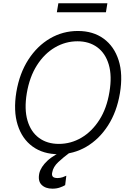

<svg xmlns="http://www.w3.org/2000/svg" viewBox="-20 -925 797 1164"><path d="M707 -359.7Q688.2 -247.2 634.8 -164.1Q581.3 -81 503.7 -35.5Q426.1 9.9 335.2 9.9Q241.8 9.9 177.7 -36.6Q113.6 -83.1 87 -168Q60.4 -252.8 79.2 -367.5Q98.4 -480.5 151.8 -563.4Q205.3 -646.3 283 -691.8Q360.8 -737.2 452.1 -737.2Q544.4 -737.2 608.3 -690.7Q672.2 -644.2 699.2 -559.5Q726.2 -474.8 707 -359.7ZM643.5 -367.5Q659.8 -464.8 639.4 -533.6Q619 -602.3 569.6 -638.5Q520.2 -674.7 449.9 -674.7Q377.1 -674.7 313 -637.3Q248.9 -599.8 204 -529.3Q159.1 -458.8 142.4 -359.7Q126.4 -262.8 146.7 -194.1Q166.9 -125.4 216.4 -89Q266 -52.6 336.6 -52.6Q409.8 -52.6 473.7 -90.2Q537.6 -127.8 582.6 -198.3Q627.5 -268.8 643.5 -367.5ZM297.9 218.8Q255 218.8 231.7 195Q208.5 171.2 218.4 125Q227.6 87 267.4 49.5Q307.2 12.1 391.3 -23.4L399.9 2.5Q364.7 28.4 333.5 57.5Q302.2 86.6 296.5 120.7Q293 136 299.5 145.1Q306.1 154.1 328.8 154.5Q345.9 154.1 359.6 149.5Q373.2 144.9 382.1 140.3L375 197.4Q362.9 204.9 342.9 211.8Q322.8 218.8 297.9 218.8ZM631 -905.2 622.2 -850.5H324.6L333.8 -905.2Z"/></svg>

Font: Inter UI Light
Style: Italic
Weight: 300
Italic angle: 9.39999°
Designer: Rasmus Andersson
Foundry: rsms
Version: 3.2;8d6f07862